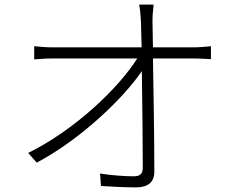

<svg xmlns="http://www.w3.org/2000/svg" viewBox="-20 -792 1040 831"><path d="M102 -130 139 -88C331 -190 513 -366 594 -484C596 -336 598 -156 598 -68C598 -42 589 -29 559 -29C519 -29 462 -33 413 -41L417 13C462 16 524 19 569 19C620 19 648 -3 648 -49C648 -169 645 -386 642 -539H819C842 -539 874 -537 893 -536V-592C875 -590 841 -587 818 -587H642L640 -699C640 -724 642 -747 645 -772H582C586 -754 588 -734 590 -699L593 -587H210C181 -587 158 -589 128 -592V-535C158 -537 178 -539 210 -539H574C496 -415 310 -233 102 -130Z"/></svg>

Font: Noto Sans HK Light
Style: Regular
Weight: 300
Designer: Ryoko NISHIZUKA 西塚涼子 (kana, bopomofo & ideographs); Paul D. Hunt (Latin, Greek & Cyrillic); Sandoll Communications 산돌커뮤니
Foundry: Adobe
Version: Version 2.004;hotconv 1.0.118;makeotfexe 2.5.65603